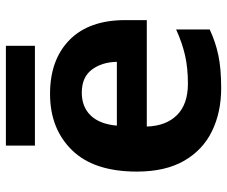

<svg xmlns="http://www.w3.org/2000/svg" viewBox="-78 -664 752 635"><g transform="rotate(-90 297.5 -346.0)"><path d="M305 -556Q418 -556 483.5 -491.5Q549 -427 549 -307V-236H197Q199 -172 235 -136Q271 -100 339 -100Q391 -100 432.5 -109.5Q474 -119 518 -139V-28Q478 -9 433.5 0.5Q389 10 324 10Q244 10 181.5 -20.5Q119 -51 83.5 -113Q48 -175 48 -269Q48 -411 119 -483.5Q190 -556 305 -556ZM309 -451Q262 -451 233.5 -421.5Q205 -392 200 -335H411Q410 -385 385 -418Q360 -451 309 -451ZM464 -702V-606H134V-702Z"/></g></svg>

Font: Noto Sans Syriac
Style: Bold
Weight: 700
Designer: Patrick Giasson and the Monotype Design Team
Foundry: Monotype Imaging Inc.
Version: Version 3.000; ttfautohint (v1.8.4.7-5d5b)